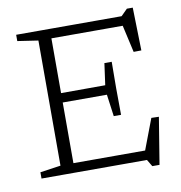

<svg xmlns="http://www.w3.org/2000/svg" viewBox="-84 -807 866 918"><g transform="rotate(-10 349.0 -348.0)"><path d="M477 -491.5 476 -362.5 477 -234H441.5L427 -340.5H185V-386L427 -386.5L441.5 -491.5ZM626 -520.5 588.5 -520 552.5 -679.5 581 -652H168V-698H561.5L592.5 -729H621ZM552.5 -24.5 617 -194.5 653.5 -193.5 616.5 33.5H581.5L561.5 0H168V-46H584.5ZM49.5 0V-30.5L149.5 -45V-652.5L49.5 -667.5V-698H212.5V0Z"/></g></svg>

Font: Newsreader 9pt Light
Style: Regular
Weight: 300
Designer: Hugues Gentile
Foundry: Production Type
Version: Version 1.003